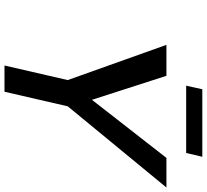

<svg xmlns="http://www.w3.org/2000/svg" viewBox="-53 -869 922 856"><g transform="rotate(90 408.0 -441.0)"><path d="M662 -810 679 -882H378L362 -810ZM816 -722H684L425 -390L318 -722H180L337 -282L272 0H389L454 -282Z"/></g></svg>

Font: Perun Medium Italic
Style: Regular
Weight: 500
Italic angle: -12°
Foundry: Copyright (c) Stefan Peev, Context Ltd, 2016
Version: Version 1.026